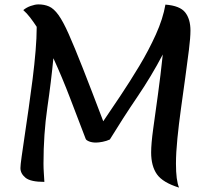

<svg xmlns="http://www.w3.org/2000/svg" viewBox="-20 -823 967 874"><path d="M182 5Q119 5 96 -14Q73 -33 73 -58Q73 -71 78.5 -110Q84 -149 92.5 -206.5Q101 -264 110.5 -330Q120 -396 128.5 -463.5Q137 -531 142 -591.5Q147 -652 147 -695Q147 -698 147 -701Q132 -724 117 -743.5Q102 -763 86 -777Q100 -789 120 -796Q140 -803 155 -803Q182 -803 203.5 -793.5Q225 -784 246 -755Q267 -726 293 -667.5Q319 -609 357 -512.5Q395 -416 450 -271Q484 -321 527.5 -386Q571 -451 614 -522.5Q657 -594 689.5 -666Q722 -738 733 -802Q799 -797 823 -766.5Q847 -736 847 -684Q847 -652 840 -596Q833 -540 823.5 -471Q814 -402 804 -330Q794 -258 787.5 -192.5Q781 -127 781 -78Q781 -2 795 31Q721 8 694.5 -29.5Q668 -67 668 -129Q668 -169 677.5 -237.5Q687 -306 699 -393Q711 -480 721 -575Q669 -476 604.5 -381Q540 -286 480 -188Q465 -181 447 -177.5Q429 -174 417 -174Q398 -174 385 -179.5Q372 -185 370 -191Q337 -277 300 -374Q263 -471 223 -558Q213 -453 195.5 -333Q178 -213 178 -78Q178 -57 179.5 -36Q181 -15 182 5Z"/></svg>

Font: Merienda Medium
Style: Regular
Weight: 500
Designer: Eduardo Rodriguez Tunni
Foundry: Eduardo Rodriguez Tunni
Version: Version 2.001; ttfautohint (v1.8.4.7-5d5b)